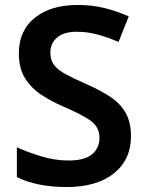

<svg xmlns="http://www.w3.org/2000/svg" viewBox="-20 -744 590 774"><path d="M508 -195Q508 -100 439 -45Q370 10 248 10Q130 10 48 -30V-150Q93 -130 147 -113.5Q201 -97 257 -97Q321 -97 351 -122Q381 -147 381 -188Q381 -233 343 -259Q305 -285 232 -316Q188 -335 148 -361Q108 -387 82 -427Q56 -467 56 -529Q56 -621 120.5 -672.5Q185 -724 293 -724Q350 -724 399.5 -712Q449 -700 499 -678L458 -575Q413 -594 372.5 -605Q332 -616 289 -616Q237 -616 210 -592.5Q183 -569 183 -532Q183 -502 198 -482Q213 -462 244.5 -445Q276 -428 326 -406Q383 -381 424 -354Q465 -327 486.5 -289Q508 -251 508 -195Z"/></svg>

Font: Noto Sans Kannada SemiBold
Style: Regular
Weight: 600
Designer: Jelle Bosma - Monotype Design Team
Foundry: Monotype Imaging Inc.
Version: Version 2.005; ttfautohint (v1.8.4.7-5d5b)